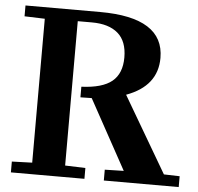

<svg xmlns="http://www.w3.org/2000/svg" viewBox="-52 -794 876 848"><g transform="rotate(5 385.5 -370.0)"><path d="M27 -48 117 -51V-689L27 -692V-740H358Q641 -740 641 -561Q641 -436 504 -386L701 -50L771 -48V0H439V-48L523 -50L354 -358L304 -357V-404Q397 -408 439.5 -443Q482 -478 482 -549Q482 -621 441.5 -656Q401 -691 326 -691H263V-51L353 -48V0H27Z"/></g></svg>

Font: Minipax
Style: Bold
Weight: 600
Designer: Raphaël Ronot, Igor Stepanchenko (Cyrillic)
Foundry: steppetype
Version: Version 1.002